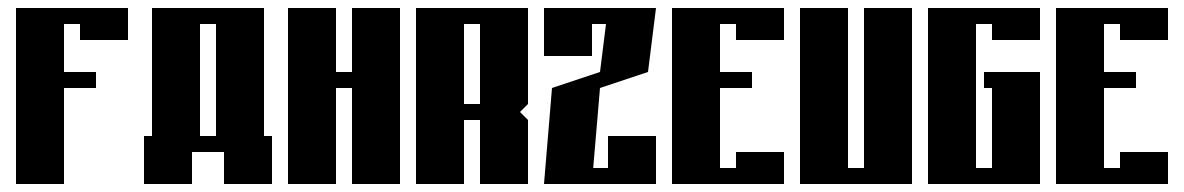

<svg xmlns="http://www.w3.org/2000/svg" viewBox="-20 -460 2960 480"><path d="M20 -440H300V-360H180V-400H140V-280H220V-240H140V0H20Z M360 -440H640V-120H660V0H540V-80H460V0H340V-120H360ZM480 -400V-120H520V-400Z M700 -440H820V-280H860V-440H980V0H860V-240H820V0H700Z M1020 -440H1300V-200L1280 -180L1300 -160V0H1180V-160H1140V0H1020ZM1140 -400V-200H1180V-400Z M1340 -440H1620L1600 -280L1480 -240L1463 -40H1500V-120H1620V0H1340L1360 -240L1480 -280L1495 -400H1460V-320H1340Z M1660 -440H1940V-360H1820V-400H1780V-280H1860V-240H1780V-40H1820V-80H1940V0H1660Z M1980 -440H2100V-40H2140V-440H2260V0H1980Z M2300 -440H2580V-360H2460V-400H2420V-40H2460V-240H2440V-280H2580V0H2300Z M2620 -440H2900V-360H2780V-400H2740V-280H2820V-240H2740V-40H2780V-80H2900V0H2620Z"/></svg>

Font: SOV_poster
Style: Bold
Weight: 700
Version: Version 1.00